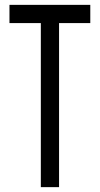

<svg xmlns="http://www.w3.org/2000/svg" viewBox="-20 -770 410 790"><path d="M148 0V-675H19V-750H351.5V-675H223V0Z"/></svg>

Font: Mohave
Style: Regular
Weight: 400
Designer: Gumpita Rahayu
Foundry: Tokotype
Version: Version 2.003; ttfautohint (v1.8.3)